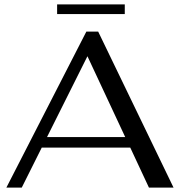

<svg xmlns="http://www.w3.org/2000/svg" viewBox="-20 -854 819 874"><path d="M573 -182H170L79 0H9L373 -710H427L770 0H658ZM550 -230 378 -598 194 -230ZM240 -834H548V-790H240Z"/></svg>

Font: Fahkwang
Style: Regular
Weight: 400
Version: Version 1.000; ttfautohint (v1.6)